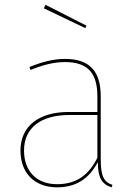

<svg xmlns="http://www.w3.org/2000/svg" viewBox="-20 -775 564 804"><path d="M170.3 -755 163.7 -740.1 337.1 -657.3 342.4 -667.4ZM401.8 -110V-372C401.8 -471.4 360.1 -528.3 252.7 -528.3C204.1 -528.3 157.1 -516.4 103.4 -494.3L107.8 -482C160.7 -503.7 206.7 -515.1 252.7 -515.1C353.6 -515.1 387.8 -462.1 387.8 -370.7V-306.1H267.3C144.3 -306.1 65.7 -248.1 65.7 -144.6C65.7 -53.8 121.3 9.4 219.1 9.4C299.7 9.4 353.3 -27.5 389.6 -96.2C390.1 -30.9 405.8 -3.7 447.4 9.4L451 -0.7C413.6 -13.3 401.8 -39.1 401.8 -110ZM219.1 -3.7C131.3 -3.7 80.6 -60 80.6 -144.6C80.6 -241 152.6 -293.4 269.8 -293.4H387.8V-114.5C352.8 -44.3 302.3 -3.7 219.1 -3.7Z"/></svg>

Font: Fira Sans Hair
Style: Regular
Weight: 100
Designer: bBox Type GmbH & Carrois Corporate GbR & Edenspiekermann AG
Foundry: bBox Type GmbH & Carrois Corporate GbR & Edenspiekermann AG
Version: Version 4.300;PS 004.300;hotconv 1.0.88;makeotf.lib2.5.64775